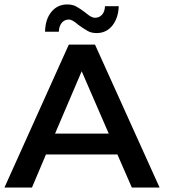

<svg xmlns="http://www.w3.org/2000/svg" viewBox="-24 -845 778 865"><path d="M505 -149H183L120 0H-4L286 -644H404L695 0H570ZM466 -243 344 -524 224 -243ZM329 -733Q315 -745 305 -751Q295 -757 286 -757Q267 -757 254.5 -742.5Q242 -728 241 -702H179Q180 -758 207.5 -791.5Q235 -825 279 -825Q302 -825 319 -816Q336 -807 361 -788Q375 -776 385 -770.5Q395 -765 404 -765Q423 -765 435.5 -778.5Q448 -792 449 -817H511Q509 -763 482 -729.5Q455 -696 411 -696Q388 -696 371 -705.5Q354 -715 329 -733Z"/></svg>

Font: Montserrat Ace
Style: Bold
Weight: 600
Designer: Julieta Ulanovsky
Foundry: Julieta Ulanovsky
Version: Version 1